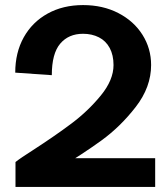

<svg xmlns="http://www.w3.org/2000/svg" viewBox="-20 -736 651 756"><path d="M110 -145Q198 -202 262.5 -250.5Q327 -299 377 -360Q427 -421 427 -480Q427 -519 412 -547Q397 -575 369.5 -589Q342 -603 307 -603Q250 -603 217 -564Q184 -525 184 -440L40 -450Q40 -529 73.5 -589Q107 -649 167.5 -682.5Q228 -716 307 -716Q385 -716 446 -684.5Q507 -653 541 -599Q575 -545 575 -480Q575 -393 514.5 -315Q454 -237 379.5 -183Q305 -129 210 -72L164 -44V-113H591V0H41V-98Q61 -114 110 -145Z"/></svg>

Font: Uncut Sans VF
Style: Regular
Weight: 400
Designer: Kasper Nordkvist
Foundry: Uncut Type
Version: Version 1.100;FEAKit 1.0